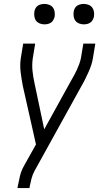

<svg xmlns="http://www.w3.org/2000/svg" viewBox="-20 -752 540 977"><path d="M69 205 70 198Q75 171 81.5 144Q88 117 102 92L163 -17L144 -102L96 -315Q93 -332 90 -349.5Q87 -367 85 -384.5Q83 -402 83 -420Q83 -438 86 -457L98 -530H159L147 -457Q142 -423 145.5 -390.5Q149 -358 156 -327L205 -94L342 -342Q350 -356 357.5 -369.5Q365 -383 371.5 -397.5Q378 -412 383.5 -427Q389 -442 392 -457L404 -530H465L453 -457Q450 -438 444 -420Q438 -402 430 -384.5Q422 -367 413.5 -349.5Q405 -332 395 -315L155 119Q145 138 140 158Q135 178 131 198L130 205ZM406 -628Q394 -628 382.5 -632.5Q371 -637 364 -646Q357 -655 355 -667.5Q353 -680 355 -693Q356 -701 360.5 -709.5Q365 -718 372.5 -723Q380 -728 389 -730Q398 -732 406 -732Q419 -732 430.5 -727.5Q442 -723 449 -714Q456 -705 458 -692.5Q460 -680 458 -667Q456 -659 451.5 -650.5Q447 -642 439.5 -637Q432 -632 423.5 -630Q415 -628 406 -628ZM206 -628Q194 -628 182.5 -632.5Q171 -637 164 -646Q157 -655 155 -667.5Q153 -680 155 -693Q156 -701 160.5 -709.5Q165 -718 172.5 -723Q180 -728 189 -730Q198 -732 206 -732Q219 -732 230.5 -727.5Q242 -723 249 -714Q256 -705 258 -692.5Q260 -680 258 -667Q256 -659 251.5 -650.5Q247 -642 239.5 -637Q232 -632 223.5 -630Q215 -628 206 -628Z"/></svg>

Font: Iosevka Curly Light Oblique
Style: Regular
Weight: 300
Italic angle: -9°
Monospace: yes
Designer: Belleve Invis
Foundry: Belleve Invis
Version: Version 11.1.0; ttfautohint (v1.8.3)